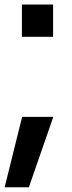

<svg xmlns="http://www.w3.org/2000/svg" viewBox="-30 -585 314 836"><path d="M65.4 -424.8V-565.4H201.2V-424.8ZM-9.8 230.5 66.4 -76.2H202.1L95.7 230.5Z"/></svg>

Font: Gothic A1 Black
Style: Regular
Weight: 900
Version: Version 2.50